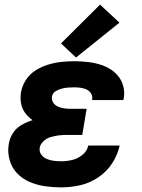

<svg xmlns="http://www.w3.org/2000/svg" viewBox="-20 -803 616 831"><path d="M245 8Q285 8 326 -1Q367 -10 404 -34.5Q441 -59 465 -95.5Q489 -132 498 -173H362Q357 -149 336.5 -132.5Q316 -116 292 -110.5Q268 -105 245 -105Q229 -105 213 -107Q197 -109 182.5 -115Q168 -121 158.5 -134Q149 -147 152 -164Q155 -180 169 -192.5Q183 -205 200 -210Q217 -215 234 -217Q251 -219 268 -219H336L355 -332H287Q272 -332 258 -334Q244 -336 231 -341.5Q218 -347 210.5 -358.5Q203 -370 205 -385Q207 -399 220 -407.5Q233 -416 247 -419.5Q261 -423 274.5 -424Q288 -425 302 -425Q316 -425 329.5 -423Q343 -421 355 -415.5Q367 -410 374 -398.5Q381 -387 379 -373V-370H514Q515 -374 516 -379Q521 -411 510.5 -440Q500 -469 477 -489Q454 -509 425.5 -519.5Q397 -530 365.5 -534Q334 -538 302 -538Q274 -538 245.5 -535Q217 -532 189 -523.5Q161 -515 135 -499Q109 -483 92.5 -457.5Q76 -432 71 -404Q67 -380 71 -356.5Q75 -333 88.5 -314.5Q102 -296 121 -283Q96 -275 73 -262Q50 -249 36 -227Q22 -205 18 -180Q12 -145 21.5 -111Q31 -77 54 -53Q77 -29 108.5 -15.5Q140 -2 174.5 3Q209 8 245 8ZM309 -554 497 -705 413 -783 244 -615Z"/></svg>

Font: Iosevka Sparkle XBdObl
Style: Regular
Weight: 800
Italic angle: -9°
Designer: Belleve Invis
Foundry: Belleve Invis
Version: Version 4.5.0; ttfautohint (v1.8.3)